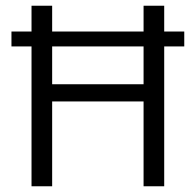

<svg xmlns="http://www.w3.org/2000/svg" viewBox="-20 -650 682 670"><path d="M623 -540V-488H553V0H481V-296H162V0H90V-488H20V-540H90V-630H162V-540H481V-630H553V-540ZM481 -356V-488H162V-356Z"/></svg>

Font: Mukta Light
Style: Regular
Weight: 300
Designer: Girish Dalvi and Yashodeep Gholap
Foundry: Ek Type
Version: Version 2.538;PS 1.002;hotconv 16.6.51;makeotf.lib2.5.65220;